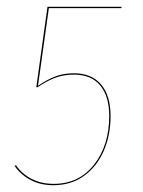

<svg xmlns="http://www.w3.org/2000/svg" viewBox="-20 -537 421 566"><path d="M338 -513H124L92 -284Q118 -302 142.5 -311.5Q167 -321 198 -321Q250 -321 278 -288Q306 -255 306 -195Q306 -138 285.5 -91.5Q265 -45 227 -18Q189 9 137 9Q100 9 71 -6Q42 -21 23 -48L27 -50Q45 -24 73.5 -9.5Q102 5 138 5Q213 5 257.5 -52Q302 -109 302 -195Q302 -253 275.5 -285Q249 -317 198 -317Q168 -317 143.5 -308Q119 -299 91 -280H87L120 -517H338Z"/></svg>

Font: Fira Sans Condensed Four
Style: Italic
Weight: 100
Width: 3
Italic angle: -8°
Designer: bBox Type GmbH & Carrois Corporate GbR & Edenspiekermann AG
Foundry: bBox Type GmbH & Carrois Corporate GbR & Edenspiekermann AG
Version: Version 4.301